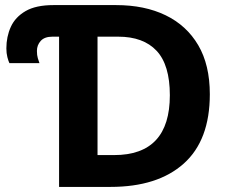

<svg xmlns="http://www.w3.org/2000/svg" viewBox="-20 -734 902 754"><path d="M212 0V-590H186Q155 -590 140 -573.5Q125 -557 125 -534Q125 -517 128.5 -505.5Q132 -494 135 -486H17Q13 -494 9 -509.5Q5 -525 5 -544Q5 -590 22.5 -628.5Q40 -667 80.5 -690.5Q121 -714 190 -714H436Q548 -714 630.5 -674Q713 -634 758.5 -556.5Q804 -479 804 -364Q804 -183 701.5 -91.5Q599 0 414 0ZM363 -125H428Q647 -125 647 -360Q647 -479 595 -534.5Q543 -590 444 -590H363Z"/></svg>

Font: Noto IKEA Arabic
Style: Bold
Weight: 700
Designer: Monotype Design Team
Foundry: Monotype Imaging Inc.
Version: Version 1.200